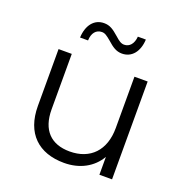

<svg xmlns="http://www.w3.org/2000/svg" viewBox="-131 -847 934 970"><g transform="rotate(20 336.5 -361.5)"><path d="M94 -526V-221C94 -73 179 5 316 5C400 5 468 -32 505 -96V0H573V-526H502V-250C502 -130 434 -59 323 -59C222 -59 165 -117 165 -228V-526ZM176 -618H219C220 -658 240 -682 271 -682C287 -682 298 -674 322 -654C350 -629 371 -614 402 -614C455 -614 489 -657 492 -722H449C446 -683 426 -660 397 -660C381 -660 368 -669 347 -688C316 -715 297 -728 266 -728C213 -728 179 -685 176 -618Z"/></g></svg>

Font: Malon Grotesk
Style: Regular
Weight: 400
Designer: Julieta Ulanovsky
Foundry: Julieta Ulanovsky
Version: Version 7.200